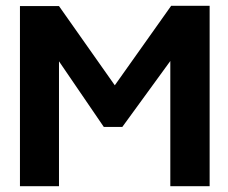

<svg xmlns="http://www.w3.org/2000/svg" viewBox="-20 -644 790 664"><path d="M49 0V-623H184L377 -349L572 -624H705V0H569V-433L403 -205H339L184 -432V0Z"/></svg>

Font: Inconsolata ExtraExpanded Black
Style: Regular
Weight: 900
Width: 8
Monospace: yes
Designer: Raph Levien, Cyreal, Brenton Simpson
Foundry: Raph Levien, Cyreal, Google
Version: Version 3.001; ttfautohint (v1.8.2.53-6de2)